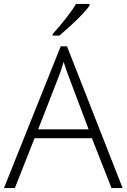

<svg xmlns="http://www.w3.org/2000/svg" viewBox="-20 -951 640 971"><path d="M444.8 -252H154.8L55.2 0H0L287.1 -716.8H318.8L600.1 0H543.9ZM172.9 -296.9H428.2L331.1 -554.2Q318.8 -584.5 301.8 -638.2Q288.6 -591.3 272.9 -553.2ZM246.1 -778.8Q281.7 -817.4 316.7 -862.5Q351.6 -907.7 364.3 -931.2H433.1V-922.9Q415.5 -897.5 373.3 -855.5Q331.1 -813.5 280.3 -771H246.1Z"/></svg>

Font: CAA NEO Sans Light
Style: Regular
Weight: 300
Version: Version 1.10